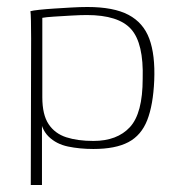

<svg xmlns="http://www.w3.org/2000/svg" viewBox="-20 -422 511 549"><path d="M68 107 69 -312Q69 -341 68.5 -362.5Q68 -384 67 -390Q74 -392 92.5 -394Q111 -396 134.5 -397.5Q158 -399 183.5 -400.5Q209 -402 230 -402Q305 -402 347.5 -379.5Q390 -357 407 -311Q424 -265 421 -192Q418 -122 401 -78.5Q384 -35 347 -15.5Q310 4 247 4Q208 4 174.5 -3Q141 -10 119 -31.5Q97 -53 93 -94L100 -106V107ZM247 -19Q315 -19 351.5 -58.5Q388 -98 388 -197Q391 -298 355 -338.5Q319 -379 228 -379Q211 -379 184.5 -377.5Q158 -376 134.5 -374.5Q111 -373 101 -371V-144Q101 -94 119 -67Q137 -40 169.5 -29.5Q202 -19 247 -19Z"/></svg>

Font: Genos ExtraLight
Style: Regular
Weight: 250
Designer: Robert E. Leuschke
Foundry: Robert E. Leuschke
Version: Version 1.010